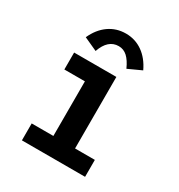

<svg xmlns="http://www.w3.org/2000/svg" viewBox="-158 -766 817 874"><g transform="rotate(30 250.0 -329.0)"><path d="M84 0V-89H198V-376H90V-465H312V-89H416V0ZM171 -520 101 -552Q124 -603 163 -630.5Q202 -658 252 -658Q301 -658 340 -630.5Q379 -603 403 -552L333 -520Q317 -556 297.5 -574Q278 -592 252 -592Q196 -592 171 -520Z"/></g></svg>

Font: Inconsolata
Style: Bold
Weight: 700
Monospace: yes
Designer: Raph Levien, Cyreal, Brenton Simpson
Foundry: Raph Levien, Cyreal, Google
Version: Version 3.100; ttfautohint (v1.8.4.7-5d5b)